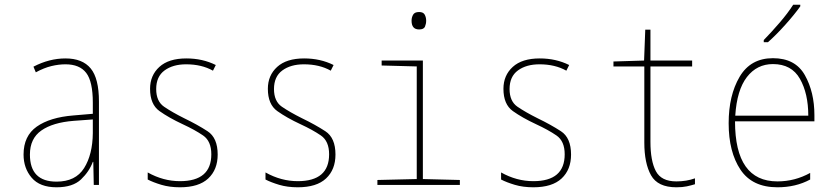

<svg xmlns="http://www.w3.org/2000/svg" viewBox="-20 -785 3540 815"><path d="M107 -129Q107 -197 155.5 -231Q204 -265 292 -272L374 -278V-220Q373 -129 337 -71.5Q301 -14 220 -14Q107 -14 107 -129ZM374 -98H376L378 0H400V-354Q400 -452 365 -494.5Q330 -537 258 -537Q189 -537 122 -502L132 -478Q167 -497 198 -504.5Q229 -512 258 -512Q318 -512 346 -475.5Q374 -439 374 -349V-302L292 -295Q192 -287 136 -247.5Q80 -208 80 -129Q80 -71 114.5 -30.5Q149 10 220 10Q289 10 324 -23.5Q359 -57 374 -98Z M904 -129Q904 -200 861 -228Q818 -256 762 -283Q710 -309 676.5 -332Q643 -355 643 -407Q643 -460 678.5 -486Q714 -512 770 -512Q836 -512 884 -485L896 -509Q840 -537 771 -537Q696 -537 656.5 -501Q617 -465 617 -408Q617 -342 657 -313.5Q697 -285 755 -258Q807 -234 842 -210Q877 -186 877 -130Q877 -16 744 -16Q673 -16 607 -53V-23Q630 -11 665 -0.5Q700 10 744 10Q824 10 864 -27.5Q904 -65 904 -129Z M1404 -129Q1404 -200 1361 -228Q1318 -256 1262 -283Q1210 -309 1176.5 -332Q1143 -355 1143 -407Q1143 -460 1178.5 -486Q1214 -512 1270 -512Q1336 -512 1384 -485L1396 -509Q1340 -537 1271 -537Q1196 -537 1156.5 -501Q1117 -465 1117 -408Q1117 -342 1157 -313.5Q1197 -285 1255 -258Q1307 -234 1342 -210Q1377 -186 1377 -130Q1377 -16 1244 -16Q1173 -16 1107 -53V-23Q1130 -11 1165 -0.5Q1200 10 1244 10Q1324 10 1364 -27.5Q1404 -65 1404 -129Z M1789 -697Q1789 -711 1783 -722.5Q1777 -734 1759 -734Q1740 -734 1733.5 -722.5Q1727 -711 1727 -697Q1727 -660 1759 -660Q1779 -660 1784 -672Q1789 -684 1789 -697ZM1932 0V-21L1775 -25V-528H1600V-507L1749 -503V-25L1582 -21V0Z M2404 -129Q2404 -200 2361 -228Q2318 -256 2262 -283Q2210 -309 2176.5 -332Q2143 -355 2143 -407Q2143 -460 2178.5 -486Q2214 -512 2270 -512Q2336 -512 2384 -485L2396 -509Q2340 -537 2271 -537Q2196 -537 2156.5 -501Q2117 -465 2117 -408Q2117 -342 2157 -313.5Q2197 -285 2255 -258Q2307 -234 2342 -210Q2377 -186 2377 -130Q2377 -16 2244 -16Q2173 -16 2107 -53V-23Q2130 -11 2165 -0.5Q2200 10 2244 10Q2324 10 2364 -27.5Q2404 -65 2404 -129Z M2930 -3V-28Q2894 -15 2851 -15Q2787 -15 2764 -58.5Q2741 -102 2741 -183V-503H2918V-528H2741V-659H2719L2714 -528L2584 -524V-503H2715V-180Q2715 -92 2743.5 -41Q2772 10 2851 10Q2877 10 2895.5 6Q2914 2 2930 -3Z M3240 -606Q3275 -637 3313.5 -680Q3352 -723 3377 -758V-765H3347Q3324 -729 3290 -689.5Q3256 -650 3222 -615V-606ZM3419 -23V-51Q3354 -15 3280 -15Q3100 -15 3100 -270H3437V-296Q3437 -394 3396.5 -466Q3356 -538 3261 -538Q3166 -538 3119.5 -459Q3073 -380 3073 -262Q3073 -140 3123 -65Q3173 10 3280 10Q3358 10 3419 -23ZM3261 -513Q3340 -513 3375.5 -450.5Q3411 -388 3411 -294H3101Q3108 -403 3150.5 -458Q3193 -513 3261 -513Z"/></svg>

Font: Noto Sans Mono UI Condensed Thin
Style: Regular
Weight: 250
Width: 3
Designer: Monotype Design team
Foundry: Monotype Imaging Inc.
Version: 1.000